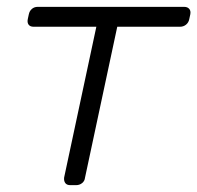

<svg xmlns="http://www.w3.org/2000/svg" viewBox="-20 -540 576 560"><path d="M185 0Q175 0 170.5 -6Q166 -12 167 -22L261 -462H78Q68 -462 63.5 -468Q59 -474 61 -484L64 -498Q66 -508 73 -514Q80 -520 90 -520H517Q527 -520 532 -514Q537 -508 535 -498L532 -484Q530 -474 522.5 -468Q515 -462 505 -462H322L228 -22Q227 -12 219.5 -6Q212 0 202 0Z"/></svg>

Font: Rubik Light
Style: Italic
Weight: 300
Italic angle: -12°
Designer: Hubert and Fischer
Foundry: Hubert and Fischer
Version: Version 2.300;gftools[0.9.30]